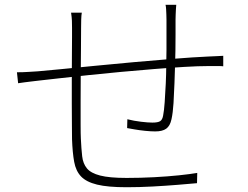

<svg xmlns="http://www.w3.org/2000/svg" viewBox="-20 -781 1040 805"><path d="M719 -761Q718 -752 717.5 -741Q717 -730 716.5 -719Q716 -708 716 -699Q716 -670 716 -635.5Q716 -601 715.5 -568Q715 -535 714 -509Q713 -476 711.5 -432.5Q710 -389 707.5 -348.5Q705 -308 699 -281Q693 -253 677 -241.5Q661 -230 631 -230Q612 -230 588 -232.5Q564 -235 544 -238.5Q524 -242 513 -244L514 -281Q542 -274 571.5 -270.5Q601 -267 619 -267Q642 -267 651.5 -273Q661 -279 664 -297Q668 -317 670.5 -353Q673 -389 675 -430.5Q677 -472 677 -508Q678 -537 678 -571.5Q678 -606 678 -639.5Q678 -673 678 -698Q678 -709 677.5 -720Q677 -731 676.5 -742Q676 -753 674 -761ZM323 -728Q321 -717 320.5 -699Q320 -681 320 -665Q320 -629 319.5 -576.5Q319 -524 318.5 -466Q318 -408 318 -354.5Q318 -301 318 -259.5Q318 -218 319 -200Q321 -157 324.5 -126Q328 -95 344.5 -75Q361 -55 400 -45Q439 -35 511 -35Q569 -35 626 -38Q683 -41 730.5 -46Q778 -51 807 -56L806 -13Q773 -10 724 -6Q675 -2 619.5 1Q564 4 511 4Q432 4 387 -7Q342 -18 320 -41Q298 -64 291 -102.5Q284 -141 282 -197Q282 -218 281.5 -257.5Q281 -297 281 -347Q281 -397 281 -449Q281 -501 281.5 -547Q282 -593 282 -624.5Q282 -656 282 -665Q282 -680 281.5 -694Q281 -708 278 -728ZM51 -478Q77 -478 98.5 -479.5Q120 -481 139 -482Q173 -485 235.5 -491Q298 -497 377.5 -505Q457 -513 542 -520.5Q627 -528 707.5 -534.5Q788 -541 853 -544Q872 -545 887 -545.5Q902 -546 916 -547V-503Q910 -504 899.5 -504Q889 -504 877 -504Q865 -504 853 -504Q812 -504 753 -500.5Q694 -497 626 -491.5Q558 -486 487 -479.5Q416 -473 350.5 -466Q285 -459 231 -453Q177 -447 142 -443Q127 -441 112.5 -439.5Q98 -438 84 -436Q70 -434 56 -432Z"/></svg>

Font: Noto Sans JP ExtraLight
Style: Regular
Weight: 250
Designer: Ryoko NISHIZUKA  (kana, bopomofo & ideographs); Paul D. Hunt (Latin, Greek & Cyrillic); Sandoll Communications , Soo-you
Foundry: Adobe
Version: Version 2.004-H2;hotconv 1.0.118;makeotfexe 2.5.65603